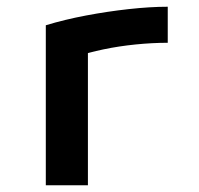

<svg xmlns="http://www.w3.org/2000/svg" viewBox="-20 -550 590 570"><path d="M116 -475Q172 -492 235.5 -504Q299 -516 362.5 -523Q426 -530 478 -530V-423Q432 -423 382.5 -418Q333 -413 287.5 -403.5Q242 -394 207 -382L241 -440V0H116Z"/></svg>

Font: M PLUS Code Latin SemiExpanded SemiBold
Style: Regular
Weight: 600
Width: 6
Designer: Coji Morishita
Foundry: UNDERFOREST DESIGN
Version: Version 1.002; ttfautohint (v1.8.3)